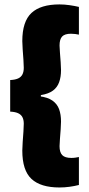

<svg xmlns="http://www.w3.org/2000/svg" viewBox="-20 -698 392 848"><path d="M328.5 -667.5V-545Q321.5 -546.5 312.5 -547.8Q303.5 -549 293.5 -549Q266 -549 254.5 -536.8Q243 -524.5 243 -497Q243 -486 244.8 -465Q246.5 -444 248 -422.8Q249.5 -401.5 249.5 -388.5Q249.5 -358 241.2 -335Q233 -312 213.8 -297.8Q194.5 -283.5 160.5 -278V-269.5L153.5 -273Q190.5 -268.5 211.5 -253.8Q232.5 -239 241 -215.8Q249.5 -192.5 249.5 -161Q249.5 -148.5 248 -127Q246.5 -105.5 244.8 -84.8Q243 -64 243 -52.5Q243 -25 255 -12.8Q267 -0.5 295.5 -0.5Q305 -0.5 313.5 -1.8Q322 -3 328.5 -4.5V119Q309 124 287 127Q265 130 242.5 130Q159.5 130 119 92.2Q78.5 54.5 78.5 -33Q78.5 -47.5 80.2 -70.8Q82 -94 83.5 -116.8Q85 -139.5 85 -151.5Q85 -169 79 -180.5Q73 -192 60 -198Q47 -204 25 -205V-344.5Q47 -345.5 60 -351.5Q73 -357.5 79 -369.2Q85 -381 85 -398.5Q85 -411 83.5 -433.5Q82 -456 80.2 -479.2Q78.5 -502.5 78.5 -516.5Q78.5 -603 119 -640.8Q159.5 -678.5 242.5 -678.5Q265 -678.5 287.2 -675.2Q309.5 -672 328.5 -667.5Z"/></svg>

Font: Anek Kannada Medium ExtraBold
Style: Regular
Weight: 800
Version: Version 1.003